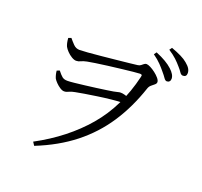

<svg xmlns="http://www.w3.org/2000/svg" viewBox="-149 -1004 1297 1235"><g transform="rotate(20 500.0 -386.0)"><path d="M865.6 -620Q854.9 -620 844.9 -634.8Q834.9 -649.6 818.6 -668.6Q803.2 -687.8 782.1 -709.9Q761 -731.9 728.2 -755.3L740.7 -772.8Q779.7 -756.7 807.8 -740.1Q835.9 -723.6 854.6 -706.1Q889.5 -674.2 889.5 -646Q889.5 -633.9 883 -627Q876.5 -620 865.6 -620ZM190.8 38.4Q389.9 -68.3 519.2 -220.1Q648.4 -371.9 699.5 -589.2Q703.1 -601.5 699.1 -604.4Q695.1 -607.3 686.8 -607.3Q675.7 -607.3 642.5 -603.8Q609.2 -600.3 564.9 -595.2Q520.5 -590.1 475.3 -584.3Q430.1 -578.5 393.7 -573.1Q357.3 -567.6 340.7 -564.2Q314.8 -559 301.3 -551.8Q287.7 -544.7 271.9 -544.7Q258.4 -544.7 240.5 -555.4Q222.7 -566 208 -581.4Q193.3 -596.8 186.7 -609.5Q182.3 -619.2 179.2 -632.4Q176.1 -645.6 174.7 -665.4L193.8 -672.7Q207.6 -655.5 225.9 -636.6Q244.2 -617.7 268.8 -617.7Q285.1 -617.7 324.5 -620.7Q363.9 -623.7 413.6 -628.7Q463.3 -633.7 512.7 -638.7Q562 -643.7 600.1 -647.8Q638.3 -651.9 653.3 -653.9Q666.1 -655.3 674.3 -661.6Q682.6 -668 690 -674.1Q697.5 -680.2 705.6 -680.2Q716.1 -680.2 733.3 -671.6Q750.5 -662.9 768.4 -649.2Q786.2 -635.6 798.6 -620.8Q811 -605.9 811 -594.4Q811 -584.1 801 -576.1Q791 -568.2 779.6 -558.5Q768.1 -548.9 762.9 -532.9Q715.5 -391 641.3 -278.6Q567.1 -166.1 460.3 -81.7Q353.5 2.7 206.1 61.7ZM266.7 -333.5Q253.8 -333.5 238.1 -343.7Q222.3 -353.8 208.9 -367.6Q195.4 -381.4 189.2 -392.1Q184.8 -401.9 181.4 -414.7Q178 -427.5 176.6 -442.7L195.3 -450.1Q214 -426.1 227.3 -415.2Q240.6 -404.4 263.4 -404.4Q279.5 -404.4 310.4 -407.7Q341.3 -410.9 379.8 -415.7Q418.3 -420.5 456.1 -425.4Q493.9 -430.3 523.3 -434.8Q552.8 -439.3 566.2 -441.5Q581.5 -443.9 592.3 -447.2Q603.1 -450.5 612.5 -450.5Q626 -450.5 641.6 -446Q657.2 -441.4 671.6 -436.2L654.7 -394.1Q616.6 -393.1 570 -388.2Q523.4 -383.3 477.7 -376.5Q432.1 -369.8 394.6 -363.7Q357.1 -357.5 336.3 -353.3Q315.3 -349.3 304 -344.6Q292.6 -339.9 284.9 -336.7Q277.1 -333.5 266.7 -333.5ZM950.4 -689.5Q937.8 -689.5 928.5 -703.9Q919.2 -718.3 902.8 -736.5Q886.3 -755.9 866.2 -774.9Q846.1 -794 811.4 -816.7L823.9 -834Q862.4 -820.1 891.1 -806Q919.8 -791.8 937 -776.8Q957.6 -759.9 966.2 -745.2Q974.8 -730.5 974.8 -715Q974.8 -689.5 950.4 -689.5Z"/></g></svg>

Font: Noto Serif KR ExtraLight
Style: Regular
Weight: 200
Designer: Ryoko NISHIZUKA 西塚涼子 (kana & ideographs); Frank Grießhammer (Latin, Greek & Cyrillic); Wenlong ZHANG 张文龙 (bopomofo); San
Foundry: Adobe
Version: Version 2.002-H1;hotconv 1.1.0;makeotfexe 2.6.0